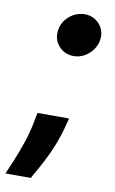

<svg xmlns="http://www.w3.org/2000/svg" viewBox="-102 -593 488 816"><g transform="rotate(10 142.5 -184.5)"><path d="M-18.5 177.6Q-14.6 168.3 -8.2 153.8Q-1.8 139.2 5.9 120.7Q13.5 102.3 21.8 80.6Q30.2 58.9 38 35.7Q45.8 12.4 52.4 -11.7Q58.9 -35.9 63.2 -59.7L71 -99.4H207.4L197.1 -60Q188.2 -26.6 177 3.6Q165.8 33.7 152.3 62.5Q138.8 91.3 123.4 119.5Q108 147.7 90.9 177.6ZM95.5 -456.3Q97.3 -475.5 106.2 -492.2Q115.1 -508.9 128.9 -521.1Q142.8 -533.4 160.3 -540.3Q177.9 -547.2 197.1 -547.2Q234 -547.2 258.9 -520.6Q283.7 -494 280.2 -456.3Q278.4 -437.9 269.7 -421Q261 -404.1 247.3 -391.5Q233.7 -378.9 216.4 -371.4Q199.2 -364 180 -364Q141.7 -364 116.8 -391Q92.3 -417.6 95.5 -456.3Z"/></g></svg>

Font: Inter P Extra Bold
Style: Italic
Weight: 800
Italic angle: 9.39999°
Designer: Rasmus Andersson
Foundry: rsms
Version: Version 3.018;git-588b23468